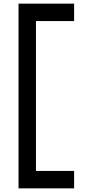

<svg xmlns="http://www.w3.org/2000/svg" viewBox="-20 -844 503 1057"><path d="M388 -824V-728H178V97H388V193H82V-824Z"/></svg>

Font: Lopes Sans SemiBold
Style: Regular
Weight: 600
Designer: Gabriel Lam, Diego Maldonado
Foundry: TypeRant, Foresti Design
Version: Version 4.000